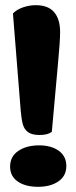

<svg xmlns="http://www.w3.org/2000/svg" viewBox="-20 -701 292 741"><path d="M212 -577Q212 -542 203 -447L180 -192Q164 -180 133 -180Q104 -180 89 -190.5Q74 -201 68.5 -220Q63 -239 60 -273L30 -649Q44 -664 68.5 -672.5Q93 -681 118 -681Q166 -681 189 -654Q212 -627 212 -577ZM236 -60Q236 -22 205.5 -1Q175 20 127 20Q78 20 48.5 -0.5Q19 -21 19 -58Q19 -97 50.5 -118.5Q82 -140 131 -140Q178 -140 207 -119Q236 -98 236 -60Z"/></svg>

Font: Sansita ExtraBold
Style: Regular
Weight: 800
Designer: Pablo Cosgaya
Foundry: Omnibus-Type
Version: Version 1.006